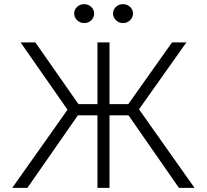

<svg xmlns="http://www.w3.org/2000/svg" viewBox="-20 -904 995 924"><path d="M841 0 579 -377 808 -700H877L649 -378L916 0ZM39 0 305 -376 79 -700H150L375 -378L112 0ZM449 0V-349H334V-403H449V-700H507V-403H621V-349H507V0ZM385 -793Q365 -793 351 -806.8Q337 -820.5 337 -839Q337 -851.5 343.5 -861.8Q350 -872 361 -878Q372 -884 385 -884Q404.5 -884 418.8 -871Q433 -858 433 -839Q433 -826.5 426.8 -816Q420.5 -805.5 409.5 -799.2Q398.5 -793 385 -793ZM572 -793Q552 -793 538 -806.8Q524 -820.5 524 -839Q524 -851 530.2 -861.2Q536.5 -871.5 547.5 -877.8Q558.5 -884 572 -884Q591.5 -884 605.8 -871Q620 -858 620 -839Q620 -826.5 613.5 -816Q607 -805.5 596 -799.2Q585 -793 572 -793Z"/></svg>

Font: Geologica Cursive Thin
Style: Regular
Weight: 250
Designer: Sindre Bremnes, Frode Helland
Foundry: Monokrom Skriftforlag AS
Version: Version 1.010;gftools[0.9.28]